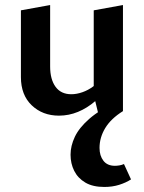

<svg xmlns="http://www.w3.org/2000/svg" viewBox="-20 -452 571 762"><path d="M214 7Q149 7 106 -34Q63 -75 63 -146V-411L179 -432V-188Q179 -137 200.5 -107.5Q222 -78 263 -78Q284 -78 307 -86Q330 -94 350 -109Q370 -124 382 -146L419 -121Q392 -80 359 -51.5Q326 -23 289.5 -8Q253 7 214 7ZM373 11 352 -75V-411L468 -432V-11ZM394 290Q348 290 318.5 272.5Q289 255 274.5 226Q260 197 260 162Q260 127 277 91Q294 55 334.5 19.5Q375 -16 445 -48L468 -11Q420 19 397.5 56.5Q375 94 375 135Q375 166 390.5 186Q406 206 436 206Q444 206 453.5 204.5Q463 203 472 199L500 260Q480 273 453 281.5Q426 290 394 290Z"/></svg>

Font: Ysabeau Office
Style: Bold
Weight: 700
Designer: Christian Thalmann (Catharsis Fonts)
Version: Version 2.001;gftools[0.9.30]; featfreeze: tnum,lnum,ss02